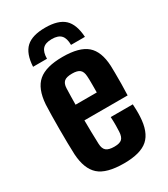

<svg xmlns="http://www.w3.org/2000/svg" viewBox="-194 -868 842 965"><g transform="rotate(-30 227.0 -385.5)"><path d="M234 9.2Q132.6 9.2 89.1 -29.6Q45.6 -68.4 40.3 -154.6Q39 -181.8 38.4 -221.1Q37.8 -260.5 37.8 -303Q37.8 -345.5 38.5 -383Q39.2 -420.5 40.3 -443.7Q46.3 -532.9 91.2 -571.1Q136 -609.2 232.3 -609.2Q329.5 -609.2 372.9 -571.6Q416.3 -534 420.4 -448.9Q420.9 -437 421.2 -408.1Q421.4 -379.2 421.2 -343.9Q420.9 -308.6 419.4 -277.8H168.6Q168.6 -245.1 169.4 -211.2Q170.1 -177.4 171.4 -140.1Q172.4 -111.8 186.6 -99.8Q200.8 -87.8 233.5 -87.8Q264.9 -87.8 277.5 -99.8Q290.1 -111.8 291.6 -140.9Q292.6 -155.9 292.7 -176.7Q292.9 -197.4 291.4 -226H419.4Q420.4 -216.8 420.9 -193.9Q421.4 -170.9 420.4 -154.6Q416.2 -67.1 373.1 -28.9Q330.1 9.2 234 9.2ZM169.4 -368.2H292.6Q292.7 -388.5 292.8 -408Q292.9 -427.6 292.6 -442.2Q292.2 -456.9 291.6 -462.8Q290 -489.8 276.5 -501.1Q262.9 -512.5 232.3 -512.5Q198.8 -512.5 185.6 -500.6Q172.4 -488.8 171.4 -462.8Q170.9 -438.6 170.1 -414.8Q169.4 -391.1 169.4 -368.2ZM230.3 -780.1Q305.7 -780.1 341 -747.2Q376.3 -714.2 380.7 -640H300Q299.9 -678.5 283.5 -696.1Q267.1 -713.8 230.3 -713.8Q193 -713.8 176.9 -695.9Q160.7 -678.1 160.5 -640H79.7Q83.7 -714.3 119.1 -747.2Q154.4 -780.1 230.3 -780.1Z"/></g></svg>

Font: Big Shoulders Text SC Thin
Style: Regular
Weight: 100
Designer: Patric King
Foundry: XO Type Co
Version: Version 2.002